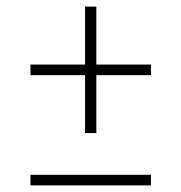

<svg xmlns="http://www.w3.org/2000/svg" viewBox="-20 -560 548 580"><path d="M237 -158V-333H72V-365H237V-540H271V-365H436V-333H271V-158ZM72 0V-32H436V0Z"/></svg>

Font: Encode Sans SC Condensed Thin
Style: Regular
Weight: 100
Width: 3
Designer: Multiple Designers
Foundry: Impallari Type
Version: Version 3.002